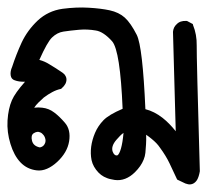

<svg xmlns="http://www.w3.org/2000/svg" viewBox="-21 -290 551 510"><path d="M463.9 193.8 451.7 188 449.7 187 448.7 185.1Q439 163.6 429.2 143.6Q419.9 124 403.8 102.1Q399.9 96.2 394.3 90.3Q388.7 84.5 381.8 78.9Q375 73.2 367.2 67.9Q367.7 81.5 366.9 93.3Q366.2 105 365.2 115.7Q364.3 125 360.6 134Q356.9 143.1 351.3 151.1Q345.7 159.2 337.4 167.5Q312.5 191.9 283.7 188Q278.3 187 273.4 186Q268.6 185.1 263.9 183.3Q259.3 181.6 255.1 179.4Q251 177.2 247.6 174.6Q244.1 171.9 240.7 168.5Q226.1 153.3 222.2 135.3Q218.8 118.2 221.2 99.6Q223.6 81.5 231.4 63Q239.3 44.4 253.9 29.3Q268.1 14.6 304.7 -1Q298.3 -155.3 276.9 -180.2Q265.6 -192.9 254.6 -200.2Q243.7 -207.5 233.4 -209Q210.9 -212.9 188.5 -210.9Q177.2 -210 167 -208.7Q156.7 -207.5 147.5 -206.1Q130.9 -203.6 117.2 -190.4Q104.5 -178.2 83.5 -130.9Q98.1 -127 110.4 -119.1Q125 -110.4 139.6 -100.6Q146 -96.7 149.9 -92.8Q152.3 -89.8 153.8 -86.7Q155.3 -83.5 155.5 -80.3Q155.8 -77.1 155 -73.7Q154.3 -70.3 152.6 -67.1Q150.9 -64 148.4 -61Q146 -58.1 142.6 -55.2L141.6 -54.2L140.1 -53.7Q128.9 -51.3 117.9 -45.4Q106.9 -39.6 95.2 -30.8Q87.4 -23.9 80.8 -17.3Q74.2 -10.7 69.8 -3.9Q81.1 -5.4 91.3 -3.9Q108.9 -2 123 8.8Q136.7 19 151.4 36.1Q167.5 54.7 162.6 85.4Q157.7 115.2 130.9 140.1Q117.7 152.3 104 158.2Q90.3 164.1 77.1 162.6Q50.8 159.7 33.2 141.1Q16.1 123 6.8 92.3Q-2.9 61 -1 29.8Q1 -1.5 10.7 -23.9Q19 -43 45.4 -72.8Q36.6 -72.8 30 -73.7Q23.4 -74.7 18.1 -76.7Q8.8 -79.6 7.3 -90.1Q5.9 -100.6 11.2 -112.3Q22 -145.5 36.6 -177.2Q51.8 -209.5 79.1 -235.4Q106.9 -261.2 145 -266.6Q182.6 -271.5 214.8 -269.5Q247.1 -267.6 270 -262.7Q294.9 -257.3 310.5 -243.2Q326.2 -229 342.3 -197.3Q357.9 -166 365.2 0Q388.7 5.9 410.6 22.9Q428.7 37.1 445.8 58.6L438.5 -205.1V-205.6Q439 -211.4 441.4 -216.6Q443.8 -221.7 448.2 -225.6Q457.5 -235.4 474.1 -234.4H475.1L476.6 -233.9L489.3 -227.1L491.2 -226.1L491.7 -223.6Q502 -198.2 501.5 -169.4Q501 -141.6 509.8 164.1V164.6V165Q507.3 179.7 502.4 188Q498 194.8 491.9 197.8Q485.8 200.7 478.8 199.5Q471.7 198.2 463.9 193.8ZM291 122.6Q295.9 119.6 300.3 104.5Q304.7 89.4 307.1 63Q302.2 66.4 297.9 70.8Q293.5 75.2 288.1 81.5Q273.4 98.6 278.3 112.8Q282.7 124.5 291 122.6ZM85 101.6Q94.2 99.6 97.7 92.3Q102.1 84.5 98.1 74.7Q96.7 71.3 94.7 68.8Q92.8 66.4 90.6 64.5Q88.4 62.5 85.4 61.5Q83.5 60.5 81.5 60.3Q79.6 60.1 77.6 60.3Q75.7 60.5 73.2 61.5Q70.8 62.5 68.4 64Q60.5 69.3 64 83.7Q67.4 98.1 85 101.6Z"/></svg>

Font: NaikaiFont
Style: SemiBold
Weight: 600
Version: Version 1.89